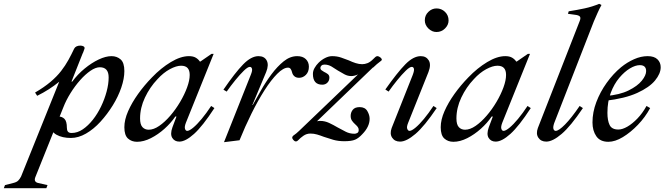

<svg xmlns="http://www.w3.org/2000/svg" viewBox="-160 -732 3468 1002"><path d="M-140 250 -134 234 -91 223Q-74 219 -65.5 211Q-57 203 -50 189L179 -380L278 -470L213 -306H217Q245 -344 281.5 -374Q318 -404 355 -421.5Q392 -439 422 -439Q450 -439 469.5 -422Q489 -405 489 -361Q489 -322 473 -275Q457 -228 428.5 -182Q400 -136 364.5 -97Q329 -58 289 -35Q249 -12 210 -12Q165 -12 134.5 -29Q104 -46 104 -83Q104 -105 116.5 -114.5Q129 -124 145 -124Q164 -124 176.5 -111.5Q189 -99 189 -65Q189 -52 194.5 -45Q200 -38 214 -38Q244 -38 272 -57Q300 -76 324.5 -107Q349 -138 367.5 -176.5Q386 -215 396.5 -254.5Q407 -294 407 -328Q407 -381 361 -381Q339 -381 312 -362.5Q285 -344 258 -313.5Q231 -283 208 -246Q185 -209 171 -173L25 191Q14 217 39 223L88 234L82 250ZM34 -232 23 -249Q71 -277 104 -305Q137 -333 159 -361.5Q181 -390 197 -419Q213 -448 227 -478Q231 -486 239.5 -490Q248 -494 259 -494Q269 -494 276 -490Q283 -486 281 -478Q270 -440 235.5 -394Q201 -348 149 -305.5Q97 -263 34 -232Z M555 8Q527 8 508 -9Q489 -26 489 -68Q489 -107 508.5 -151.5Q528 -196 560.5 -241.5Q593 -287 633 -328Q680 -377 731.5 -408Q783 -439 826 -439Q848 -439 861.5 -431Q875 -423 883 -411H886L944 -451H955L810 -91Q802 -70 805.5 -59.5Q809 -49 817 -49Q828 -49 848 -65.5Q868 -82 892.5 -111.5Q917 -141 942 -179L959 -168Q897 -73 852.5 -33Q808 7 776 7Q751 7 739 -12.5Q727 -32 740 -68L761 -124H755Q732 -90 698.5 -60Q665 -30 627.5 -11Q590 8 555 8ZM616 -55Q642 -55 671 -75Q700 -95 728.5 -128Q757 -161 780 -200Q803 -239 816.5 -276Q830 -313 830 -341Q830 -365 819 -377Q808 -389 785 -389Q760 -389 726.5 -371Q693 -353 662 -319Q622 -277 596.5 -223Q571 -169 571 -114Q571 -82 583.5 -68.5Q596 -55 616 -55Z M1009 10 1149 -342Q1158 -364 1155 -373.5Q1152 -383 1144 -383Q1133 -383 1112.5 -363Q1092 -343 1068 -313.5Q1044 -284 1023 -254L1006 -264Q1067 -353 1109 -396Q1151 -439 1189 -439Q1220 -439 1232 -416Q1244 -393 1229 -356L1157 -184H1159Q1177 -216 1201.5 -259.5Q1226 -303 1256.5 -344Q1287 -385 1320.5 -412Q1354 -439 1391 -439Q1420 -439 1436 -423.5Q1452 -408 1452 -384Q1452 -357 1436.5 -341.5Q1421 -326 1401 -326Q1386 -326 1377 -333.5Q1368 -341 1365 -352Q1362 -365 1357 -372Q1352 -379 1343 -379Q1319 -379 1287 -347Q1255 -315 1220.5 -261Q1186 -207 1152.5 -139.5Q1119 -72 1090 0Z M1384 6Q1377 6 1371 -1.5Q1365 -9 1365 -13Q1365 -21 1374.5 -27Q1384 -33 1401 -49L1806 -437L1826 -418L1390 1L1436 -67Q1454 -84 1473.5 -92.5Q1493 -101 1511 -101Q1535 -101 1557.5 -90.5Q1580 -80 1602 -67Q1624 -55 1644.5 -44.5Q1665 -34 1690 -34Q1697 -34 1704.5 -38Q1712 -42 1712 -54Q1712 -63 1706.5 -70Q1701 -77 1693 -84Q1684 -92 1677 -102Q1670 -112 1670 -127Q1670 -145 1681 -159Q1692 -173 1717 -173Q1745 -173 1757 -152.5Q1769 -132 1769 -112Q1769 -71 1731 -32Q1712 -11 1693 -3Q1674 5 1637 5Q1605 5 1579 -2.5Q1553 -10 1530 -18Q1512 -25 1495 -30Q1478 -35 1460 -35Q1440 -35 1423.5 -23.5Q1407 -12 1397 -1Q1391 6 1384 6ZM1522 -290Q1473 -290 1473 -346Q1473 -362 1481.5 -377Q1490 -392 1502 -404Q1518 -420 1537 -429.5Q1556 -439 1573 -439Q1599 -439 1620.5 -431.5Q1642 -424 1660 -417Q1679 -408 1696.5 -402.5Q1714 -397 1730 -397Q1744 -397 1758 -402.5Q1772 -408 1787 -423Q1794 -430 1799 -434.5Q1804 -439 1810 -439Q1814 -439 1821 -435Q1828 -431 1831.5 -425Q1835 -419 1828 -414Q1817 -406 1807 -397.5Q1797 -389 1788 -380L1745 -364Q1725 -351 1707 -343Q1689 -335 1673 -335Q1655 -335 1638 -344Q1621 -353 1603 -364Q1587 -375 1570 -385Q1553 -395 1533 -395Q1523 -395 1517.5 -389.5Q1512 -384 1512 -378Q1512 -370 1518 -365.5Q1524 -361 1531 -357Q1542 -352 1550.5 -345.5Q1559 -339 1559 -327Q1559 -311 1548.5 -300.5Q1538 -290 1522 -290Z M1928 7Q1900 7 1886.5 -13.5Q1873 -34 1884 -64L1994 -341Q2003 -365 2000 -374Q1997 -383 1989 -383Q1978 -383 1957.5 -363Q1937 -343 1913 -313.5Q1889 -284 1868 -254L1851 -265Q1913 -353 1955 -396Q1997 -439 2036 -439Q2064 -439 2077.5 -417Q2091 -395 2076 -356L1970 -91Q1961 -69 1965.5 -59Q1970 -49 1977 -49Q1988 -49 2008 -65.5Q2028 -82 2052.5 -111.5Q2077 -141 2102 -179L2119 -168Q2055 -73 2008 -33Q1961 7 1928 7ZM2118 -565Q2094 -565 2075.5 -583.5Q2057 -602 2057 -626Q2057 -652 2075.5 -670Q2094 -688 2118 -688Q2144 -688 2162.5 -670Q2181 -652 2181 -625Q2181 -602 2162.5 -583.5Q2144 -565 2118 -565Z M2206 8Q2178 8 2159 -9Q2140 -26 2140 -68Q2140 -107 2159.5 -151.5Q2179 -196 2211.5 -241.5Q2244 -287 2284 -328Q2331 -377 2382.5 -408Q2434 -439 2477 -439Q2499 -439 2512.5 -431Q2526 -423 2534 -411H2537L2595 -451H2606L2461 -91Q2453 -70 2456.5 -59.5Q2460 -49 2468 -49Q2479 -49 2499 -65.5Q2519 -82 2543.5 -111.5Q2568 -141 2593 -179L2610 -168Q2548 -73 2503.5 -33Q2459 7 2427 7Q2402 7 2390 -12.5Q2378 -32 2391 -68L2412 -124H2406Q2383 -90 2349.5 -60Q2316 -30 2278.5 -11Q2241 8 2206 8ZM2267 -55Q2293 -55 2322 -75Q2351 -95 2379.5 -128Q2408 -161 2431 -200Q2454 -239 2467.5 -276Q2481 -313 2481 -341Q2481 -365 2470 -377Q2459 -389 2436 -389Q2411 -389 2377.5 -371Q2344 -353 2313 -319Q2273 -277 2247.5 -223Q2222 -169 2222 -114Q2222 -82 2234.5 -68.5Q2247 -55 2267 -55Z M2691 7Q2663 7 2649.5 -13.5Q2636 -34 2647 -64L2866 -624Q2872 -640 2865.5 -646.5Q2859 -653 2840 -655L2804 -660L2808 -673Q2853 -680 2892 -688.5Q2931 -697 2967 -712L2979 -706Q2968 -686 2958 -663.5Q2948 -641 2939 -620L2732 -89Q2725 -68 2728.5 -58.5Q2732 -49 2740 -49Q2756 -49 2789 -82.5Q2822 -116 2865 -179L2882 -168Q2818 -73 2771 -33Q2724 7 2691 7Z M3015 8Q2972 8 2952 -21Q2932 -50 2932 -93Q2932 -146 2952 -199Q2972 -252 3006 -299.5Q3040 -347 3081 -381Q3113 -407 3149 -423Q3185 -439 3220 -439Q3254 -439 3271 -422.5Q3288 -406 3288 -381Q3288 -348 3258.5 -312Q3229 -276 3165.5 -247Q3102 -218 2999 -206L3002 -231Q3074 -237 3120.5 -260Q3167 -283 3189.5 -311Q3212 -339 3212 -361Q3212 -392 3179 -392Q3156 -392 3127.5 -375Q3099 -358 3072 -326Q3045 -294 3027.5 -248Q3010 -202 3010 -143Q3010 -103 3021.5 -79.5Q3033 -56 3067 -56Q3088 -56 3114 -71Q3140 -86 3166.5 -113.5Q3193 -141 3214 -179L3233 -168Q3207 -120 3169 -80.5Q3131 -41 3090.5 -16.5Q3050 8 3015 8Z"/></svg>

Font: Ibarra Real Nova Medium
Style: Italic
Weight: 500
Italic angle: -22°
Designer: Jose Maria Ribagorda & Octavio Pardo
Foundry: Octavio Pardo
Version: Version 2.000